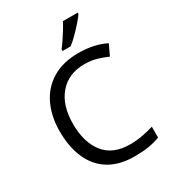

<svg xmlns="http://www.w3.org/2000/svg" viewBox="-223 -1065 1079 1197"><g transform="rotate(-30 316.0 -467.0)"><path d="M403 -645Q288 -645 222 -568Q156 -491 156 -357Q156 -224 217.5 -146.5Q279 -69 402 -69Q449 -69 491 -77Q533 -85 573 -97V-19Q533 -4 490.5 3Q448 10 389 10Q280 10 207 -35Q134 -80 97.5 -163Q61 -246 61 -358Q61 -466 100.5 -548.5Q140 -631 217 -677.5Q294 -724 404 -724Q517 -724 601 -682L565 -606Q532 -621 491.5 -633Q451 -645 403 -645ZM528 -934Q516 -916 491 -887.5Q466 -859 437.5 -830.5Q409 -802 385 -784H327V-796Q342 -815 359.5 -841Q377 -867 394 -894.5Q411 -922 422 -944H528Z"/></g></svg>

Font: Noto Sans Gothic
Style: Regular
Weight: 400
Designer: Monotype Design Team
Foundry: Monotype Imaging Inc.
Version: Version 2.001; ttfautohint (v1.8.4.7-5d5b)